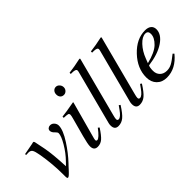

<svg xmlns="http://www.w3.org/2000/svg" viewBox="-24 -1217 1770 1770"><g transform="rotate(-45 861.0 -332.5)"><path d="M207 -70 238 -102Q292 -157 333.5 -227.5Q375 -298 375 -333Q375 -345 357 -362Q332 -384 332 -407Q332 -422 343 -431.5Q354 -441 370 -441Q394 -441 410 -422.5Q426 -404 426 -382Q426 -324 363 -227Q308 -142 244 -74Q235 -65 222 -51Q209 -37 203 -30Q197 -23 187.5 -13.5Q178 -4 173.5 0.5Q169 5 163 10Q157 15 153 16.5Q149 18 145 18Q136 18 136 -9V-33Q136 -171 112 -311Q102 -368 90.5 -386Q79 -404 51 -404Q31 -404 20 -403V-416Q75 -425 132 -437Q143 -441 152 -441Q158 -441 161.5 -428Q165 -415 182 -327Q200 -236 207 -70Z M708 -599Q708 -578 693.5 -563Q679 -548 659 -548Q637 -548 624 -562.5Q611 -577 611 -601Q611 -624 624.5 -639Q638 -654 658 -654Q678 -654 693 -637.5Q708 -621 708 -599ZM666 -114 679 -103Q637 -38 608 -13.5Q579 11 542 11Q493 11 493 -44Q493 -73 515 -155L563 -332Q572 -364 572 -376Q572 -391 560.5 -395Q549 -399 508 -400V-416Q554 -420 668 -441L672 -438L578 -95Q568 -61 568 -51Q568 -36 582 -36Q607 -36 666 -114Z M1001 -678 848 -93Q840 -64 840 -50Q840 -32 857 -32Q884 -32 924 -89L949 -124L963 -114Q918 -43 885.5 -16Q853 11 812 11Q763 11 763 -45Q763 -62 767 -75L904 -599Q907 -609 907 -618Q907 -640 858 -640H840V-656Q910 -664 995 -683Z M1279 -678 1126 -93Q1118 -64 1118 -50Q1118 -32 1135 -32Q1162 -32 1202 -89L1227 -124L1241 -114Q1196 -43 1163.5 -16Q1131 11 1090 11Q1041 11 1041 -45Q1041 -62 1045 -75L1182 -599Q1185 -609 1185 -618Q1185 -640 1136 -640H1118V-656Q1188 -664 1273 -683Z M1636 -109 1648 -97Q1560 11 1444 11Q1383 11 1346 -26.5Q1309 -64 1309 -126Q1309 -243 1402.5 -342Q1496 -441 1608 -441Q1647 -441 1668.5 -423Q1690 -405 1690 -373Q1690 -307 1613.5 -255Q1537 -203 1406 -186Q1396 -166 1396 -125Q1396 -84 1421.5 -59Q1447 -34 1489 -34Q1522 -34 1552 -49.5Q1582 -65 1636 -109ZM1430 -252 1413 -208Q1525 -235 1574 -282Q1624 -330 1624 -379Q1624 -418 1589 -418Q1547 -418 1501.5 -369.5Q1456 -321 1430 -252Z"/></g></svg>

Font: STIX
Style: Italic
Weight: 400
Italic angle: -16.33°
Designer: MicroPress Inc., with final additions and corrections provided by Coen Hoffman, Elsevier (retired)
Version: Version 1.1.1